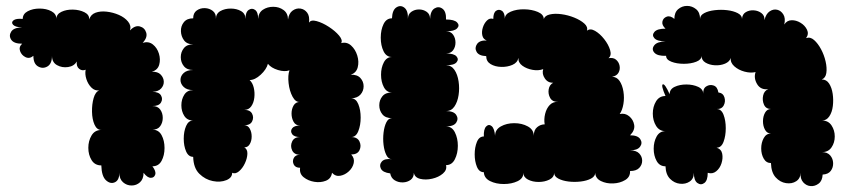

<svg xmlns="http://www.w3.org/2000/svg" viewBox="-20 -610 2869 650"><path d="M323 -50Q301 -50 290 -68Q279 -86 279 -109.5Q279 -133 290 -151.5Q301 -170 323 -170Q308 -170 300 -188Q292 -206 291.5 -231.5Q291 -257 297 -278Q303 -299 316 -304Q301 -302 289.5 -313.5Q278 -325 272.5 -342Q267 -359 270 -374Q258 -369 248 -377Q238 -385 240 -402Q231 -386 210.5 -383Q190 -380 173 -389.5Q156 -399 156 -421Q156 -394 140.5 -385Q125 -376 109 -385Q93 -394 93 -421Q80 -410 66.5 -416.5Q53 -423 48 -437Q43 -451 55 -462Q27 -462 18 -475.5Q9 -489 18 -503Q27 -517 55 -517Q32 -518 24.5 -526Q17 -534 25.5 -541Q34 -548 57 -546Q57 -563 74 -572Q91 -581 114 -581Q137 -581 154 -572Q171 -563 171 -546Q171 -562 188 -570Q205 -578 227 -577.5Q249 -577 266 -568.5Q283 -560 282 -544Q287 -561 303.5 -567Q320 -573 341.5 -570.5Q363 -568 382.5 -559.5Q402 -551 413.5 -537Q425 -523 420 -507Q437 -525 453.5 -520.5Q470 -516 475 -499.5Q480 -483 463 -465Q483 -471 497.5 -459.5Q512 -448 518 -428.5Q524 -409 519 -391Q514 -373 494 -367Q514 -368 524 -357.5Q534 -347 534.5 -334Q535 -321 525.5 -310.5Q516 -300 496 -299Q518 -299 525 -287Q532 -275 525 -263Q518 -251 496 -251Q514 -251 522.5 -239Q531 -227 531 -211Q531 -195 522.5 -183Q514 -171 496 -171Q517 -171 527 -152.5Q537 -134 537 -109Q537 -84 527 -65.5Q517 -47 496 -47Q509 -30 505.5 -19Q502 -8 490.5 -8Q479 -8 466 -25Q466 -4 454 7Q442 18 425.5 18Q409 18 396.5 7Q384 -4 384 -25Q384 0 369 7Q354 14 339 0.5Q324 -13 323 -50Z M634 -79Q618 -79 610 -97.5Q602 -116 602 -140.5Q602 -165 610 -183.5Q618 -202 634 -202Q614 -202 604 -217.5Q594 -233 594 -253.5Q594 -274 604 -289.5Q614 -305 634 -305Q613 -305 602 -315.5Q591 -326 591 -339.5Q591 -353 602 -363Q613 -373 634 -373Q613 -373 602.5 -386Q592 -399 592 -416.5Q592 -434 602.5 -447Q613 -460 634 -460Q613 -460 603 -473.5Q593 -487 592.5 -504.5Q592 -522 602.5 -535Q613 -548 634 -548Q634 -566 646 -574.5Q658 -583 673.5 -582.5Q689 -582 700.5 -573Q712 -564 711 -546Q711 -564 726 -572.5Q741 -581 761 -581Q781 -581 796 -572.5Q811 -564 811 -546Q811 -569 822 -576.5Q833 -584 843.5 -576.5Q854 -569 854 -546Q855 -567 870 -577Q885 -587 905 -587Q925 -587 940 -576Q955 -565 955 -544Q958 -565 970.5 -574Q983 -583 997 -581Q1011 -579 1020 -567Q1029 -555 1026 -533Q1032 -544 1052 -538.5Q1072 -533 1093.5 -519Q1115 -505 1128 -489.5Q1141 -474 1135 -464Q1154 -469 1168.5 -456Q1183 -443 1189.5 -422Q1196 -401 1191 -382Q1186 -363 1167 -357Q1189 -358 1200 -346Q1211 -334 1211 -318Q1211 -302 1200.5 -290Q1190 -278 1169 -277Q1185 -277 1193 -257.5Q1201 -238 1201 -212Q1201 -186 1193 -166Q1185 -146 1169 -146Q1190 -146 1197 -131Q1204 -116 1197 -101.5Q1190 -87 1169 -87Q1181 -74 1177.5 -58Q1174 -42 1161 -30Q1148 -18 1132 -15Q1116 -12 1104 -25Q1101 -5 1083 2Q1065 9 1044 5.5Q1023 2 1008 -10Q993 -22 996 -42Q980 -42 974.5 -53Q969 -64 974.5 -75Q980 -86 996 -86Q976 -86 969 -101Q962 -116 969 -131Q976 -146 996 -146Q976 -146 969 -156Q962 -166 969 -175.5Q976 -185 996 -185Q981 -185 974 -197.5Q967 -210 967 -225.5Q967 -241 974 -253Q981 -265 996 -265Q981 -263 970.5 -282.5Q960 -302 957 -328.5Q954 -355 960 -372Q944 -366 921 -373Q898 -380 887 -394Q882 -375 862.5 -357Q843 -339 825 -339Q835 -330 839 -313.5Q843 -297 841 -279.5Q839 -262 830.5 -250Q822 -238 807 -238Q827 -238 833.5 -225Q840 -212 833.5 -199Q827 -186 807 -186Q819 -186 825.5 -174.5Q832 -163 832 -148Q832 -133 825.5 -122Q819 -111 807 -111Q818 -105 817.5 -89.5Q817 -74 809 -57Q801 -40 789 -30Q777 -20 766 -25Q766 -8 746 0Q726 8 700.5 3Q675 -2 655 -21.5Q635 -41 634 -79Z M1301 -23Q1276 -26 1269.5 -39Q1263 -52 1272.5 -63Q1282 -74 1307 -71Q1295 -71 1288 -85Q1281 -99 1278.5 -119.5Q1276 -140 1278.5 -161Q1281 -182 1288 -196Q1295 -210 1307 -210Q1285 -210 1274.5 -223Q1264 -236 1264 -253.5Q1264 -271 1274.5 -284Q1285 -297 1307 -297Q1289 -297 1279.5 -315Q1270 -333 1270 -357Q1270 -381 1279.5 -399Q1289 -417 1307 -417Q1288 -417 1278.5 -436.5Q1269 -456 1269 -482.5Q1269 -509 1278.5 -528.5Q1288 -548 1307 -548Q1308 -576 1322 -585Q1336 -594 1349 -584Q1362 -574 1361 -546Q1361 -562 1372.5 -570Q1384 -578 1398.5 -578Q1413 -578 1424.5 -570Q1436 -562 1436 -546Q1437 -573 1451 -581.5Q1465 -590 1478 -580.5Q1491 -571 1490 -544Q1518 -544 1527.5 -534Q1537 -524 1527.5 -514Q1518 -504 1490 -504Q1506 -504 1514 -492.5Q1522 -481 1522 -466Q1522 -451 1514 -440Q1506 -429 1490 -429Q1517 -429 1525.5 -419Q1534 -409 1525.5 -399Q1517 -389 1490 -389Q1508 -389 1518.5 -373.5Q1529 -358 1532.5 -334.5Q1536 -311 1532.5 -288Q1529 -265 1518.5 -249.5Q1508 -234 1490 -234Q1516 -234 1524.5 -221Q1533 -208 1524.5 -195Q1516 -182 1490 -182Q1510 -182 1520 -162Q1530 -142 1530 -116.5Q1530 -91 1520 -71Q1510 -51 1490 -51Q1494 -35 1479.5 -22.5Q1465 -10 1443 -5Q1421 0 1402.5 -4.5Q1384 -9 1381 -25Q1381 -9 1370 -1Q1359 7 1344 7.5Q1329 8 1316.5 0.5Q1304 -7 1301 -23Z M1618 -27Q1602 -27 1594.5 -45.5Q1587 -64 1587 -87.5Q1587 -111 1594.5 -129.5Q1602 -148 1618 -148Q1617 -173 1626 -182Q1635 -191 1644.5 -183Q1654 -175 1656 -150Q1656 -171 1675.5 -182Q1695 -193 1721 -193Q1747 -193 1767 -182Q1787 -171 1787 -150Q1787 -170 1798.5 -179.5Q1810 -189 1824 -189Q1821 -206 1825.5 -224.5Q1830 -243 1841 -254.5Q1852 -266 1869 -265Q1850 -265 1842.5 -278.5Q1835 -292 1837.5 -307.5Q1840 -323 1853 -330Q1835 -329 1824.5 -344.5Q1814 -360 1819 -376Q1803 -370 1783 -373.5Q1763 -377 1748.5 -387.5Q1734 -398 1735 -414Q1732 -398 1715 -390.5Q1698 -383 1677 -383.5Q1656 -384 1641 -393Q1626 -402 1626 -420Q1601 -421 1593.5 -434.5Q1586 -448 1595 -461Q1604 -474 1628 -473Q1616 -477 1613 -489.5Q1610 -502 1614.5 -516.5Q1619 -531 1628.5 -540.5Q1638 -550 1650 -546Q1650 -567 1659.5 -573.5Q1669 -580 1679 -573.5Q1689 -567 1689 -546Q1689 -562 1709 -570.5Q1729 -579 1755 -578.5Q1781 -578 1801 -569.5Q1821 -561 1821 -545Q1824 -557 1841 -561Q1858 -565 1880.5 -562Q1903 -559 1924 -550.5Q1945 -542 1958 -530.5Q1971 -519 1967 -506Q1978 -515 1994.5 -505.5Q2011 -496 2025.5 -477.5Q2040 -459 2045.5 -440.5Q2051 -422 2040 -413Q2056 -416 2065.5 -408Q2075 -400 2077.5 -387.5Q2080 -375 2074 -364Q2068 -353 2052 -350Q2068 -350 2077.5 -336Q2087 -322 2090.5 -300.5Q2094 -279 2090.5 -258Q2087 -237 2078 -224Q2096 -228 2110 -216.5Q2124 -205 2127 -187Q2130 -169 2113 -152Q2139 -152 2147.5 -139Q2156 -126 2147 -113.5Q2138 -101 2113 -101Q2134 -101 2144 -90.5Q2154 -80 2154 -66Q2154 -52 2144 -41.5Q2134 -31 2113 -31Q2114 -11 2096.5 -0.5Q2079 10 2056 11Q2033 12 2014.5 3Q1996 -6 1995 -25Q1995 -13 1981 -5.5Q1967 2 1946 4.5Q1925 7 1904.5 4.5Q1884 2 1870 -5.5Q1856 -13 1856 -25Q1856 -10 1840 -2Q1824 6 1803.5 6Q1783 6 1767.5 -2Q1752 -10 1752 -25Q1752 -6 1732 3.5Q1712 13 1685.5 13Q1659 13 1639 3Q1619 -7 1618 -27Z M2590 -58Q2574 -58 2565.5 -73Q2557 -88 2557 -107.5Q2557 -127 2565.5 -142.5Q2574 -158 2590 -158Q2577 -158 2570 -170.5Q2563 -183 2563 -199.5Q2563 -216 2570 -228.5Q2577 -241 2590 -241Q2573 -241 2566.5 -255.5Q2560 -270 2563.5 -286.5Q2567 -303 2581 -308Q2555 -305 2543 -325.5Q2531 -346 2538 -366Q2521 -362 2500.5 -367.5Q2480 -373 2466 -385.5Q2452 -398 2454 -414Q2450 -401 2434.5 -394.5Q2419 -388 2400.5 -389Q2382 -390 2368.5 -398Q2355 -406 2355 -421Q2355 -408 2337 -401Q2319 -394 2295 -394Q2271 -394 2253 -401Q2235 -408 2235 -421Q2206 -420 2195.5 -431.5Q2185 -443 2194.5 -456Q2204 -469 2233 -470Q2205 -470 2195.5 -480.5Q2186 -491 2195.5 -502Q2205 -513 2233 -513Q2220 -525 2222.5 -537Q2225 -549 2237 -553.5Q2249 -558 2263 -546Q2263 -568 2276 -579Q2289 -590 2306 -590Q2323 -590 2336.5 -579Q2350 -568 2350 -546Q2350 -558 2364 -565.5Q2378 -573 2399.5 -575.5Q2421 -578 2442 -575.5Q2463 -573 2477.5 -565.5Q2492 -558 2492 -546Q2493 -562 2505 -569Q2517 -576 2532 -575Q2547 -574 2558 -565.5Q2569 -557 2568 -542Q2573 -563 2585.5 -571.5Q2598 -580 2611 -577Q2624 -574 2632 -561Q2640 -548 2635 -527Q2644 -541 2659.5 -541.5Q2675 -542 2690 -533Q2705 -524 2712 -509.5Q2719 -495 2709 -481Q2723 -486 2736 -474.5Q2749 -463 2759.5 -443.5Q2770 -424 2775 -402Q2780 -380 2777.5 -363Q2775 -346 2762 -341Q2778 -341 2787 -327Q2796 -313 2799 -292.5Q2802 -272 2799.5 -251Q2797 -230 2787.5 -216Q2778 -202 2763 -202Q2784 -202 2795 -185.5Q2806 -169 2806 -148Q2806 -127 2795 -111Q2784 -95 2763 -95Q2781 -95 2790.5 -84Q2800 -73 2800.5 -58Q2801 -43 2792.5 -31.5Q2784 -20 2765 -19Q2764 2 2751.5 11.5Q2739 21 2724.5 20Q2710 19 2699.5 7.5Q2689 -4 2690 -25Q2690 -6 2675.5 3.5Q2661 13 2641 10Q2621 7 2606 -9.5Q2591 -26 2590 -58ZM2233 -47Q2213 -47 2203 -65Q2193 -83 2193 -106.5Q2193 -130 2203 -148Q2213 -166 2233 -166Q2212 -166 2201 -184Q2190 -202 2190 -225.5Q2190 -249 2201 -267Q2212 -285 2233 -285Q2217 -322 2224 -324.5Q2231 -327 2247 -291Q2247 -308 2264 -316Q2281 -324 2303.5 -324Q2326 -324 2343.5 -316Q2361 -308 2361 -291Q2359 -310 2371 -317.5Q2383 -325 2396 -320.5Q2409 -316 2412 -297Q2428 -295 2432.5 -280.5Q2437 -266 2430 -253Q2423 -240 2406 -241Q2422 -241 2429.5 -221.5Q2437 -202 2437 -176Q2437 -150 2429.5 -130Q2422 -110 2406 -110Q2422 -105 2425 -89.5Q2428 -74 2422.5 -57Q2417 -40 2404.5 -30Q2392 -20 2376 -25Q2376 1 2364.5 9.5Q2353 18 2341 9.5Q2329 1 2329 -25Q2329 -5 2315 4.5Q2301 14 2282 12Q2263 10 2248.5 -4.5Q2234 -19 2233 -47Z"/></svg>

Font: Rubik Bubbles
Style: Regular
Weight: 400
Designer: Hubert and Fischer, NaN
Foundry: Hubert and Fischer, NaN
Version: Version 2.200